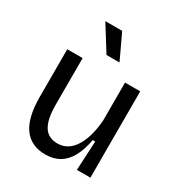

<svg xmlns="http://www.w3.org/2000/svg" viewBox="-177 -863 931 996"><g transform="rotate(30 288.0 -364.5)"><path d="M240 13Q153 13 109.5 -48Q66 -109 66 -232V-517H158V-238Q158 -152 183.5 -110Q209 -68 266 -68Q298 -68 323 -83.5Q348 -99 366.5 -128Q385 -157 396.5 -197.5Q408 -238 412 -289V-517H503V-224V0H422L431 -175H416Q404 -110 380.5 -68.5Q357 -27 322 -7Q287 13 240 13ZM257 -593 164 -742H265L335 -593Z"/></g></svg>

Font: Bricolage Grotesque 28pt
Style: Regular
Weight: 400
Version: Version 1.001;gftools[0.9.33.dev8+g029e19f]